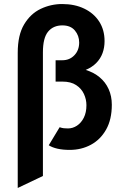

<svg xmlns="http://www.w3.org/2000/svg" viewBox="-20 -732 618 953"><path d="M68 201V-470Q68 -558 99.8 -611Q131.5 -664 182 -688Q232.5 -712 288.5 -712Q351 -712 398.5 -689Q446 -666 472.5 -624.8Q499 -583.5 499 -528Q499 -496 489 -468.5Q479 -441 458.2 -419.8Q437.5 -398.5 405.5 -385Q445.5 -372.5 474.5 -348.5Q503.5 -324.5 519.2 -289.8Q535 -255 535 -212Q535 -139 506.8 -89Q478.5 -39 431.2 -13.5Q384 12 326 12Q291.5 12 265.2 6Q239 0 222 -11L276 -100.5Q287.5 -96.5 296.8 -95.5Q306 -94.5 317.5 -94.5Q341 -94.5 362 -108.2Q383 -122 396 -147.8Q409 -173.5 409 -210Q409 -238.5 396.8 -265.2Q384.5 -292 358.2 -309.5Q332 -327 290 -327H256V-433H290Q325.5 -433 349.2 -457.8Q373 -482.5 373 -521Q373 -555 351.8 -580.5Q330.5 -606 289.5 -606Q244.5 -606 218.8 -575Q193 -544 193 -472V141.5Z"/></svg>

Font: Undotted
Style: Bold
Weight: 700
Designer: Delve Withrington, Dave Bailey, Thomas Jockin
Foundry: Delve Fonts LLC
Version: Version 4.000